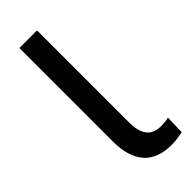

<svg xmlns="http://www.w3.org/2000/svg" viewBox="-236 -737 778 778"><g transform="rotate(-45 153.0 -348.0)"><path d="M230 9Q150 9 110.5 -36.5Q71 -82 71 -168V-705H172V-174Q172 -142 181 -119.5Q190 -97 208 -86Q226 -75 253 -75Q265 -75 276 -76Q287 -77 297 -80L295 1Q278 5 262 7Q246 9 230 9Z"/></g></svg>

Font: Nunito Sans 12pt ExtraLight 12pt SemiBold
Style: Regular
Weight: 600
Version: Version 3.101;gftools[0.9.27]